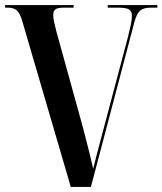

<svg xmlns="http://www.w3.org/2000/svg" viewBox="-20 -734 638 754"><path d="M66 -656Q57 -685 44.5 -694.5Q32 -704 10 -704H0V-714H269V-704H232Q207 -704 198 -697.5Q189 -691 189 -675Q189 -663 192.5 -647.5Q196 -632 201 -612L297 -265Q305 -236 314.5 -199.5Q324 -163 332.5 -128.5Q341 -94 346 -71Q356 -113 366.5 -151.5Q377 -190 392 -248L482 -587Q490 -619 494 -638Q498 -657 498 -672Q498 -690 486.5 -697Q475 -704 442 -704H403V-714H598V-704H573Q544 -704 530.5 -692.5Q517 -681 508 -648L337 0H258Z"/></svg>

Font: Noto Serif Display Condensed SemiBold
Style: Regular
Weight: 600
Width: 3
Designer: Monotype Design Team
Foundry: Monotype Imaging Inc.
Version: Version 2.009